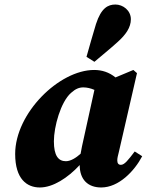

<svg xmlns="http://www.w3.org/2000/svg" viewBox="-20 -812 648 848"><path d="M218 -188C218 -252 248 -362 294 -402C314 -420 330 -426 348 -426C364 -426 381 -422 397 -415L342 -165C340 -154 338 -143 336 -133C317 -116 293 -100 271 -100C238 -100 218 -124 218 -188ZM427 16C505 16 574 -57 608 -122L575 -143C546 -105 530 -84 514 -84C503 -84 498 -91 498 -104C498 -114 501 -125 505 -141L585 -489L569 -503L490 -470C462 -493 430 -503 396 -503C241 -503 47 -312 47 -132C47 -21 99 16 156 16C214 16 279 -26 332 -83C332 -18 369 16 427 16ZM362 -561 397 -539C431 -568 466 -596 499 -626C536 -659 558 -691 558 -727C558 -766 523 -792 490 -792C457 -792 427 -777 404 -706C389 -658 376 -609 362 -561Z"/></svg>

Font: Source Serif Pro Black
Style: Italic
Weight: 900
Italic angle: -12°
Designer: Frank Grießhammer
Foundry: Adobe Systems Incorporated
Version: Version 3.001;hotconv 1.0.111;makeotfexe 2.5.65597